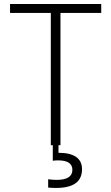

<svg xmlns="http://www.w3.org/2000/svg" viewBox="-20 -720 551 952"><path d="M231.9 -655.8H29.8V-700.2H481.9V-655.8H279.8V0H231.9ZM257.8 211.9Q237.8 211.9 218.8 210V168.9Q243.2 171.9 260.7 171.9Q299.8 171.9 319.3 159.4Q338.9 147 338.9 122.1Q338.9 75.2 268.1 75.2Q251.5 75.2 241.7 77.1V-29.3H270V37.6Q327.6 37.6 357.2 58.1Q386.7 78.6 386.7 119.1Q386.7 211.9 257.8 211.9Z"/></svg>

Font: DavidDev Light
Style: Regular
Weight: 300
Designer: David.dev
Foundry: David.dev
Version: Version 1.001;FEAKit 1.0